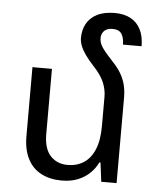

<svg xmlns="http://www.w3.org/2000/svg" viewBox="-55 -816 711 873"><g transform="rotate(5 301.0 -380.0)"><path d="M509 -389V0H439L428 -87H423Q410 -60 387.5 -38Q365 -16 333 -3Q301 10 259 10Q205 10 165 -11Q125 -32 103.5 -74Q82 -116 82 -178V-492H171V-195Q171 -128 201 -95.5Q231 -63 280 -63Q322 -63 353.5 -83.5Q385 -104 402.5 -146Q420 -188 420 -252V-387Q420 -419 406.5 -451.5Q393 -484 359 -520Q334 -547 319 -568.5Q304 -590 297 -608.5Q290 -627 290 -644Q290 -680 305.5 -708.5Q321 -737 353 -753.5Q385 -770 435 -770Q476 -770 506 -754Q536 -738 552 -706.5Q568 -675 568 -630H483Q483 -660 471.5 -678.5Q460 -697 430 -697Q405 -697 392 -684Q379 -671 379 -651Q379 -636 385 -622.5Q391 -609 404.5 -592.5Q418 -576 442 -550Q467 -524 481.5 -499Q496 -474 502.5 -447.5Q509 -421 509 -389Z"/></g></svg>

Font: Noto Sans Armenian
Style: Regular
Weight: 400
Designer: Monotype Design Team
Foundry: Monotype Imaging Inc.
Version: Version 2.007